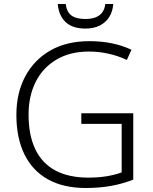

<svg xmlns="http://www.w3.org/2000/svg" viewBox="-20 -931 764 961"><path d="M387 -364H647V-32Q594 -11 535.5 -0.5Q477 10 410 10Q297 10 219.5 -33.5Q142 -77 102 -159Q62 -241 62 -356Q62 -465 106 -548Q150 -631 231.5 -678Q313 -725 428 -725Q486 -725 538.5 -714.5Q591 -704 638 -682L615 -631Q570 -652 522 -662.5Q474 -673 425 -673Q331 -673 263 -633Q195 -593 159 -522Q123 -451 123 -357Q123 -254 157 -183.5Q191 -113 257.5 -77.5Q324 -42 422 -42Q474 -42 515 -49Q556 -56 589 -68V-311H387ZM547 -911Q544 -873 526.5 -845.5Q509 -818 479 -803Q449 -788 407 -788Q343 -788 308.5 -820.5Q274 -853 269 -911H309Q312 -885 323.5 -868Q335 -851 356.5 -843.5Q378 -836 408 -836Q437 -836 458 -844Q479 -852 491.5 -868.5Q504 -885 507 -911Z"/></svg>

Font: Noto Sans Hebrew Light
Style: Regular
Weight: 300
Designer: Monotype Design Team
Foundry: Monotype Imaging Inc.
Version: Version 2.003